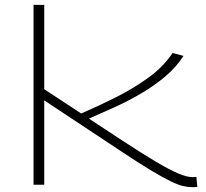

<svg xmlns="http://www.w3.org/2000/svg" viewBox="-20 -760 848 790"><path d="M772 10Q755 10 735.5 6Q716 2 684.5 -13Q653 -28 602 -58.5Q551 -89 470 -143L162 -347V0H118V-740H162V-393L314 -293Q386 -324 458.5 -360.5Q531 -397 592 -441.5Q653 -486 690 -542L735 -530Q705 -483 659 -444.5Q613 -406 559 -374.5Q505 -343 449.5 -318Q394 -293 346 -272L472 -189Q562 -130 620 -95.5Q678 -61 714 -46Q750 -31 774 -31Q776 -31 780 -31.5Q784 -32 788 -32L792 9Q788 10 782.5 10Q777 10 772 10Z"/></svg>

Font: Georama ExtraExtended ExtraLight
Style: Regular
Weight: 200
Width: 8
Designer: Jean-Baptiste Levee
Foundry: Production Type
Version: Version 1.000